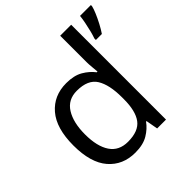

<svg xmlns="http://www.w3.org/2000/svg" viewBox="-200 -919 1088 1088"><g transform="rotate(-45 344.0 -375.0)"><path d="M275 10Q175 10 115 -59.5Q55 -129 55 -267Q55 -405 115.5 -475.5Q176 -546 276 -546Q338 -546 377.5 -523Q417 -500 442 -467H448Q447 -480 444.5 -505.5Q442 -531 442 -546V-760H530V0H459L446 -72H442Q418 -38 378 -14Q338 10 275 10ZM289 -63Q374 -63 408.5 -109.5Q443 -156 443 -250V-266Q443 -366 410 -419.5Q377 -473 288 -473Q217 -473 181.5 -416.5Q146 -360 146 -265Q146 -169 181.5 -116Q217 -63 289 -63ZM688 -751Q684 -733 672.5 -706Q661 -679 646 -650.5Q631 -622 616 -600H568V-612Q575 -631 581.5 -657.5Q588 -684 593.5 -711.5Q599 -739 601 -760H688Z"/></g></svg>

Font: Noto Sans Siddham
Style: Regular
Weight: 400
Designer: Monotype Design Team
Foundry: Monotype Imaging Inc.
Version: Version 2.004; ttfautohint (v1.8.4.7-5d5b)